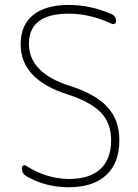

<svg xmlns="http://www.w3.org/2000/svg" viewBox="-20 -785 571 794"><path d="M264.6 -764.6Q354.5 -764.6 441.4 -726.6Q460 -717.8 460 -697.3Q460 -690.4 454.1 -687Q448.2 -683.6 442.4 -686.5Q352.5 -728.5 264.6 -728.5Q99.6 -728.5 99.6 -603.5Q99.6 -483.4 269.5 -429.7Q376 -395.5 424.8 -341.8Q473.6 -288.1 473.6 -205.1Q473.6 -111.3 419.4 -61Q365.2 -10.7 264.6 -10.7Q167 -10.7 88.9 -56.6Q70.3 -67.4 70.3 -89.8Q70.3 -97.7 76.7 -100.6Q83 -103.5 87.9 -99.6Q170.9 -45.9 264.6 -44.9Q350.6 -44.9 395 -85.9Q439.5 -127 439.5 -205.1Q439.5 -275.4 397.5 -319.3Q355.5 -363.3 259.8 -394.5Q65.4 -456.1 65.4 -601.6Q65.4 -681.6 117.2 -723.1Q168.9 -764.6 264.6 -764.6Z"/></svg>

Font: Gen Jyuu Gothic ExtraLight
Style: Regular
Weight: 100
Designer: [Source Han Sans]
Ryoko NISHIZUKA  (kana & ideographs); Paul D. Hunt (Latin, Greek & Cyrillic); Wenlong ZHANG  (bopomofo
Version: Version 1.002.20150607